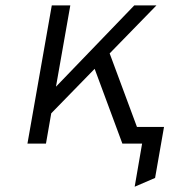

<svg xmlns="http://www.w3.org/2000/svg" viewBox="-20 -531 661 710"><path d="M81.5 0 171.5 -511H240L187 -210.5L476.5 -511H558.5L385.5 -333.5L486.5 -61.5H586.5L553.5 127L478 159.5L505.5 0H432.5L330 -276.5L169.5 -112L150 0Z"/></svg>

Font: Overpass Light
Style: Italic
Weight: 300
Italic angle: -10°
Designer: Delve Withrington, Dave Bailey, Thomas Jockin
Foundry: Delve Fonts LLC
Version: Version 4.000; ttfautohint (v1.8.3)